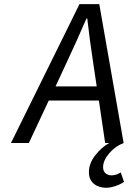

<svg xmlns="http://www.w3.org/2000/svg" viewBox="-20 -680 640 913"><path d="M484.9 212.9Q448.7 212.9 425.8 193.4Q402.8 173.8 402.8 139.2Q402.8 97.7 432.1 59.6Q461.4 21.5 499 0H480L450.2 -202.1H211.9L117.2 0H32.2L357.9 -660.2H452.1L567.9 0Q527.3 15.6 498.8 49.6Q470.2 83.5 470.2 115.2Q470.2 133.8 481.7 143.8Q493.2 153.8 509.8 153.8Q532.2 153.8 554.2 140.1L569.8 185.1Q552.7 196.8 528.6 204.8Q504.4 212.9 484.9 212.9ZM244.1 -269H439.9L424.8 -370.1Q406.2 -491.2 395 -591.8H391.1Q342.3 -478.5 291 -370.1Z"/></svg>

Font: Office Code Pro D Italic
Style: Regular
Weight: 400
Italic angle: -9°
Designer: Nathan Rutzky & Paul D. Hunt
Foundry: Adobe Systems Incorporated
Version: Version 1.004;PS 001.004;hotconv 1.0.70;makeotf.lib2.5.58329